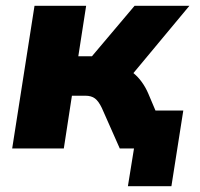

<svg xmlns="http://www.w3.org/2000/svg" viewBox="-20 -512 690 662"><path d="M22 0 99 -492H277L250 -318H297L444 -492H633L440 -260Q456 -247 469 -229Q482 -211 491 -190L516 -131H612L571 130H421L442 0H393L331 -140Q320 -163 307.5 -172.5Q295 -182 274 -182H228L200 0Z"/></svg>

Font: Nunito Sans Black
Style: Italic
Weight: 900
Italic angle: -9°
Designer: Vernon Adams
Foundry: Vernon Adams
Version: Version 3.006; ttfautohint (v1.8.3)